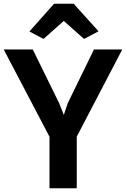

<svg xmlns="http://www.w3.org/2000/svg" viewBox="-27 -1008 674 1028"><path d="M238 0V-308.5L255 -243.5L-7 -743H148.5L289.5 -456L326 -364H305L336 -456L476 -743H627.5L366.5 -243L384 -307.5V0ZM206 -799.5 130.5 -839.5 262.5 -988H367.5L500.5 -840.5L423 -799.5L314.5 -896Z"/></svg>

Font: Merriweather Sans SemiBold
Style: Regular
Weight: 600
Designer: Eben Sorkin
Foundry: Eben Sorkin
Version: Version 2.001